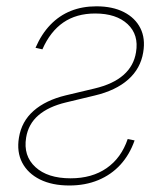

<svg xmlns="http://www.w3.org/2000/svg" viewBox="-20 -568 525 599"><path d="M90.8 -418.9Q109.4 -461.9 137.2 -490.7Q165 -519.5 200.9 -533.9Q236.8 -548.3 280.8 -548.3Q331.1 -548.3 366.5 -530.3Q401.9 -512.2 418 -480Q434.1 -447.8 426.8 -404.8Q418.5 -354 379.9 -319.8Q341.3 -285.6 275.4 -270L186 -248.5Q131.3 -235.4 99.9 -208.3Q68.4 -181.2 61.5 -138.7Q52.2 -82 90.3 -46.9Q128.4 -11.7 200.2 -11.7Q267.1 -11.7 312.7 -43.5Q358.4 -75.2 378.4 -134.3L399.9 -129.9Q384.3 -85.4 355.7 -54.2Q327.1 -22.9 286.6 -6.1Q246.1 10.7 196.3 10.7Q142.6 10.7 104.7 -8.1Q66.9 -26.9 49.3 -60.5Q31.7 -94.2 39.1 -138.7Q47.4 -189.5 85 -222.4Q122.6 -255.4 185.1 -270.5L275.4 -292Q333 -305.7 365.2 -334Q397.5 -362.3 404.3 -404.8Q413.6 -459.5 378.2 -492.7Q342.8 -525.9 276.9 -525.9Q218.3 -525.9 177.5 -497.8Q136.7 -469.7 112.3 -414.1Z"/></svg>

Font: Inter 17pt Thin
Style: Italic
Weight: 250
Italic angle: -9.3988°
Version: Version 4.001;git-66647c0bb